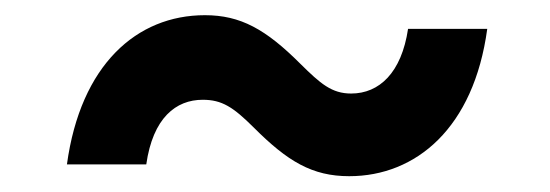

<svg xmlns="http://www.w3.org/2000/svg" viewBox="-20 -416 713 249"><path d="M66.8 -202.8H169.7C178.3 -263.1 208.1 -286.6 242.9 -286.6C267.8 -286.6 282.3 -277.3 309.3 -250.4C353 -206.7 384.9 -187.5 432.9 -187.5C519.5 -187.5 594.5 -250 611.9 -378.6H509.2C500.7 -321.7 471.9 -294.7 435.4 -294.7C410.2 -294.7 395.6 -307.5 369.7 -333.1C324.6 -378.2 291.9 -396.3 245.7 -396.3C157.3 -396.3 84.5 -332 66.8 -202.8Z"/></svg>

Font: Margiela Sans Semi Bold
Style: Italic
Weight: 600
Italic angle: -9.39999°
Designer: Stefan Endress, Andreas Faust
Version: Version 1.100;FEAKit 1.0